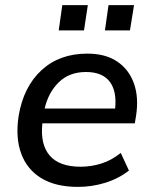

<svg xmlns="http://www.w3.org/2000/svg" viewBox="-20 -723 598 752"><path d="M285 9Q198 9 142 -25Q86 -59 63 -121.5Q40 -184 53 -269Q72 -383 142.5 -448Q213 -513 322 -513Q393 -513 439 -482Q485 -451 504.5 -396.5Q524 -342 513 -270L508 -240H146Q137 -158 174.5 -114Q212 -70 296 -70Q337 -70 377 -82.5Q417 -95 453 -124L485 -55Q444 -23 392 -7Q340 9 285 9ZM317 -441Q251 -441 210 -400.5Q169 -360 155 -298H431Q438 -367 409 -404Q380 -441 317 -441ZM391 -604 405 -703H505L489 -604ZM210 -604 224 -703H324L309 -604Z"/></svg>

Font: Mulish SemiBold
Style: Italic
Weight: 600
Italic angle: -9°
Designer: Vernon Adams
Foundry: Vernon Adams
Version: Version 3.603; ttfautohint (v1.8.3)